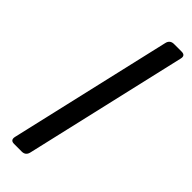

<svg xmlns="http://www.w3.org/2000/svg" viewBox="-245 -737 753 753"><g transform="rotate(45 132.0 -360.5)"><path d="M37.6 0Q15.6 0 20.5 -22L176.8 -698.7Q181.6 -720.7 204.1 -720.7H246.1Q268.1 -720.7 262.7 -698.7L106.4 -22Q101.6 0 79.6 0Z"/></g></svg>

Font: Istok Web
Style: Italic
Weight: 400
Italic angle: -13°
Designer: Andrey V. Panov
Foundry: Andrey V. Panov
Version: Version 1.0.2g